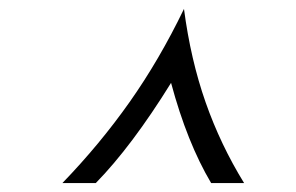

<svg xmlns="http://www.w3.org/2000/svg" viewBox="-20 -714 665 431"><path d="M393 -694Q408 -580 441.5 -484.5Q475 -389 528 -303H454Q400 -394 364 -528Q276 -386 195 -303H120Q204 -390 271 -485Q338 -580 393 -694Z"/></svg>

Font: KoHo Medium
Style: Italic
Weight: 500
Italic angle: -10°
Designer: Cadson Demak & Katatrad Team
Foundry: Cadson Demak Co.,Ltd.
Version: Version 1.000